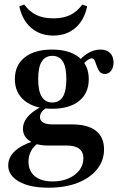

<svg xmlns="http://www.w3.org/2000/svg" viewBox="-20 -651 544 863"><path d="M198.4 192.7Q112.9 192.7 64.9 164.9Q16.9 137.1 16.9 92.7Q16.9 56.5 46.4 28.6Q75.8 0.8 132.3 -16.9L151.6 -6.5Q131.5 5.6 119.8 27.4Q108.1 49.2 108.1 75.8Q108.1 117.7 136.7 141.1Q165.3 164.5 216.9 164.5Q257.3 164.5 288.3 150.8Q319.4 137.1 337.1 113.7Q354.8 90.3 354.8 60.5Q354.8 32.3 336.3 17.7Q317.7 3.2 280.6 3.2H196Q144.4 3.2 113.7 -17.3Q83.1 -37.9 83.1 -72.6Q83.1 -100 102.4 -123.8Q121.8 -147.6 162.9 -170.2L187.9 -166.1Q173.4 -156.5 166.5 -146.4Q159.7 -136.3 159.7 -124.2Q159.7 -108.9 173.8 -100.4Q187.9 -91.9 214.5 -91.9H303.2Q374.2 -91.9 410.9 -63.3Q447.6 -34.7 447.6 20.2Q447.6 71 416.1 110.1Q384.7 149.2 328.6 171Q272.6 192.7 198.4 192.7ZM214.5 -162.1Q136.3 -162.1 91.5 -197.6Q46.8 -233.1 46.8 -295.2Q46.8 -358.1 91.1 -393.1Q135.5 -428.2 213.7 -428.2Q291.9 -428.2 335.5 -393.1Q379 -358.1 379 -295.2Q379 -232.3 335.5 -197.2Q291.9 -162.1 214.5 -162.1ZM214.5 -190.3Q246.8 -190.3 262.5 -216.1Q278.2 -241.9 278.2 -295.2Q278.2 -349.2 262.5 -374.6Q246.8 -400 215.3 -400Q183.9 -400 167.7 -374.6Q151.6 -349.2 151.6 -295.2Q151.6 -241.9 167.7 -216.1Q183.9 -190.3 214.5 -190.3ZM451.6 -318.5Q435.5 -318.5 427.4 -329.4Q419.4 -340.3 414.9 -354Q410.5 -367.7 406 -378.2Q401.6 -388.7 391.9 -388.7Q386.3 -388.7 377.4 -383.5Q368.5 -378.2 358.9 -368.1Q349.2 -358.1 341.9 -343.5L328.2 -366.1Q345.2 -393.5 373.4 -410.9Q401.6 -428.2 431.5 -428.2Q458.9 -428.2 474.6 -412.9Q490.3 -397.6 490.3 -370.2Q490.3 -347.6 479.4 -333.1Q468.5 -318.5 451.6 -318.5ZM219.4 -491.1Q160.5 -491.1 120.2 -525.8Q79.8 -560.5 66.9 -622.6L88.7 -630.6Q112.9 -598.4 144 -583.5Q175 -568.5 219.4 -568.5Q264.5 -568.5 295.6 -583.5Q326.6 -598.4 350 -630.6L371.8 -622.6Q358.9 -560.5 319 -525.8Q279 -491.1 219.4 -491.1Z"/></svg>

Font: Playfair
Style: Bold
Weight: 700
Designer: Claus Eggers Sørensen
Foundry: Claus Eggers Sørensen
Version: Version 2.001;gftools[0.9.30]